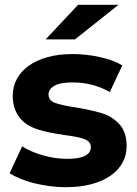

<svg xmlns="http://www.w3.org/2000/svg" viewBox="-20 -771 571 799"><path d="M20 -50 72 -162Q108 -139 159 -124.5Q210 -110 259 -110Q358 -110 358 -159Q358 -182 331.5 -192Q305 -202 248 -209Q215 -214 188 -219.5Q161 -225 139 -232Q118 -238 98.5 -249.5Q79 -261 64.5 -278Q50 -295 41.5 -318.5Q33 -342 33 -372Q33 -410 50 -442Q67 -474 99 -497Q131 -520 177 -533Q223 -546 282 -546Q339 -546 395.5 -533.5Q452 -521 489 -499L437 -388Q367 -428 282 -428Q231 -428 206.5 -414Q182 -400 182 -378Q182 -353 208.5 -343Q235 -333 295 -324Q361 -313 403 -300Q445 -288 476 -255Q507 -222 507 -163Q507 -125 489.5 -93.5Q472 -62 439.5 -39.5Q407 -17 360 -4.5Q313 8 253 8Q220 8 186.5 3.5Q153 -1 122.5 -8.5Q92 -16 65.5 -27Q39 -38 20 -50ZM305 -751H473L292 -607H170Z"/></svg>

Font: CMG Sans
Style: Bold
Weight: 700
Designer: Julieta Ulanovsky
Foundry: Julieta Ulanovsky
Version: Version 7.200